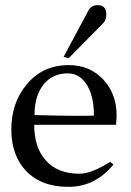

<svg xmlns="http://www.w3.org/2000/svg" viewBox="-20 -717 510 746"><path d="M393 -661Q393 -640 381 -627L247 -491L227 -496L324 -677Q335 -697 360 -697Q393 -697 393 -661ZM431 -232H113Q113 -144 157 -95Q202 -42 289 -42Q335 -42 408 -88L421 -78Q350 9 246 9Q140 9 80 -54Q24 -115 24 -214Q24 -317 83 -388Q145 -464 247 -464Q331 -464 383 -406Q433 -351 433 -269Q433 -258 431 -232ZM345 -268Q345 -340 320 -383Q292 -432 243 -432Q186 -432 151 -391Q114 -346 114 -270Q301 -265 345 -268Z"/></svg>

Font: GFS Didot
Style: Regular
Weight: 400
Designer: Takis Katsoulidis and George D. Matthiopoulos
Foundry: Takis Katsoulidis and George D. Matthiopoulos
Version: Version 1.0